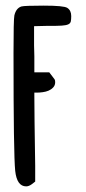

<svg xmlns="http://www.w3.org/2000/svg" viewBox="-20 -748 306 682"><path d="M31 -693Q37 -719 56 -725Q67 -728 135 -728Q207 -728 219 -720Q233 -711 233 -691Q233 -679 231.5 -672Q230 -665 222.5 -661.5Q215 -658 199.5 -657Q184 -656 157 -656H143L101 -655V-587Q101 -577 101.5 -567.5Q102 -558 102 -548V-491H155L168 -474Q172 -469 174 -466Q176 -463 176 -456Q176 -445 169 -437.5Q162 -430 152.5 -426Q143 -422 131.5 -420.5Q120 -419 111 -419H102V-407Q102 -345 105 -159V-103L92 -93Q82 -86 73 -86Q40 -86 34 -141Q28 -198 28 -560Q28 -678 31 -693Z"/></svg>

Font: PreciousPlastic
Style: Regular
Weight: 700
Version: Version 001.006